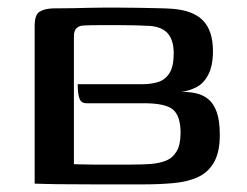

<svg xmlns="http://www.w3.org/2000/svg" viewBox="-20 -482 649 504"><path d="M357 2Q280 2 225 2Q170 2 132.5 1.5Q95 1 71 0V-414Q71 -443 83.5 -451Q96 -459 118 -460Q148 -460 171.5 -460.5Q195 -461 214.5 -461.5Q234 -462 252.5 -462Q271 -462 292 -462Q316 -462 343 -461.5Q370 -461 394 -460.5Q418 -460 431 -459Q487 -455 513 -428Q539 -401 539 -348Q539 -309 526.5 -285.5Q514 -262 494.5 -252.5Q475 -243 456 -241Q477 -241 495 -237Q513 -233 527 -221.5Q541 -210 549 -187.5Q557 -165 557 -128Q557 -83 542 -56.5Q527 -30 500.5 -17.5Q474 -5 437 -1.5Q400 2 357 2ZM327 -50Q352 -50 374.5 -51.5Q397 -53 415 -60Q433 -67 443.5 -84.5Q454 -102 454 -133Q454 -177 434.5 -194Q415 -211 358 -211H207Q193 -211 188.5 -223.5Q184 -236 184 -261H355Q376 -261 394.5 -266.5Q413 -272 424.5 -289.5Q436 -307 436 -342Q436 -375 421.5 -393Q407 -411 374 -414Q357 -415 335 -415.5Q313 -416 292 -416Q265 -416 241 -416Q217 -416 200 -415Q189 -415 181.5 -408.5Q174 -402 174 -387V-51Q183 -51 194 -50.5Q205 -50 220.5 -50Q236 -50 261.5 -50Q287 -50 327 -50Z"/></svg>

Font: Genos Thin Medium
Style: Regular
Weight: 500
Version: Version 1.010